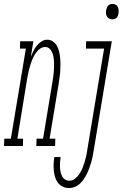

<svg xmlns="http://www.w3.org/2000/svg" viewBox="-85 -739 621 972"><path d="M-65 0 -63 -37H-30L46 -493H16L17 -530H84L71 -452Q77 -466 84 -480.5Q91 -495 101 -507.5Q111 -520 125 -529Q139 -538 154 -538Q170 -538 183 -529Q196 -520 203.5 -506Q211 -492 214.5 -477Q218 -462 219.5 -446Q221 -430 221 -413.5Q221 -397 220 -380.5Q219 -364 216.5 -347.5Q214 -331 212 -315L166 -37H195L194 0H99L100 -37H133L180 -321Q182 -333 184 -346Q186 -359 187 -372Q188 -385 188.5 -398Q189 -411 188.5 -424Q188 -437 186 -449.5Q184 -462 179.5 -473Q175 -484 166 -492.5Q157 -501 144 -501Q132 -501 121 -494.5Q110 -488 102 -478Q94 -468 88 -457.5Q82 -447 77.5 -435.5Q73 -424 69.5 -413Q66 -402 63 -390.5Q60 -379 57.5 -367Q55 -355 53 -344L3 -37H32L31 0ZM483 -641Q474 -641 467 -645Q460 -649 456 -656.5Q452 -664 451.5 -672.5Q451 -681 453 -690Q454 -695 456.5 -701Q459 -707 463.5 -711.5Q468 -716 473.5 -717.5Q479 -719 485 -719Q494 -719 501 -715Q508 -711 511.5 -703.5Q515 -696 515.5 -687.5Q516 -679 515 -670Q514 -665 511.5 -659Q509 -653 504.5 -648.5Q500 -644 494 -642.5Q488 -641 483 -641ZM266 213Q248 213 233 206Q218 199 208.5 186.5Q199 174 194 158Q189 142 187.5 125Q186 108 186.5 91Q187 74 190 56H222Q220 69 219 81.5Q218 94 218.5 106.5Q219 119 221.5 130.5Q224 142 229 152.5Q234 163 244 169.5Q254 176 267 176Q282 176 295.5 165Q309 154 318 140Q327 126 333 111Q339 96 343.5 81Q348 66 351.5 50.5Q355 35 357 19L442 -493H350L351 -530H481L389 25Q386 40 383.5 54.5Q381 69 376.5 83.5Q372 98 367 112Q362 126 355.5 139.5Q349 153 340.5 166Q332 179 320.5 190Q309 201 294.5 207Q280 213 266 213Z"/></svg>

Font: Iosevka Curly Slab XLtObl
Style: Regular
Weight: 200
Italic angle: -9°
Monospace: yes
Designer: Belleve Invis
Foundry: Belleve Invis
Version: Version 11.1.0; ttfautohint (v1.8.3)